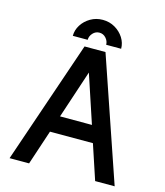

<svg xmlns="http://www.w3.org/2000/svg" viewBox="-129 -993 937 1090"><g transform="rotate(15 339.5 -448.0)"><path d="M533.7 0 465.8 -204.6H213.4L145.5 0H30.8L277.8 -722.7H400.9L648.4 0ZM339.8 -585.9 246.1 -303.2H433.6ZM339.8 -895.5Q379.4 -895.5 411.6 -876.7Q443.8 -857.9 462.9 -827.9Q481.9 -797.9 481.9 -763.7H394Q394 -785.2 378.4 -802.7Q362.8 -820.3 339.8 -820.3Q316.9 -820.3 301 -802.7Q285.2 -785.2 285.2 -763.7H197.8Q197.8 -797.9 216.8 -827.9Q235.8 -857.9 268.1 -876.7Q300.3 -895.5 339.8 -895.5Z"/></g></svg>

Font: Giphurs Medium
Style: Regular
Weight: 500
Version: Version 0.920; ttfautohint (v1.8.4.7-5d5b)